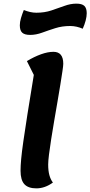

<svg xmlns="http://www.w3.org/2000/svg" viewBox="-20 -1011 497 1056"><path d="M180 25Q135 25 114 2Q93 -21 93 -72Q93 -99 96.5 -137Q100 -175 108.5 -234.5Q117 -294 131 -383Q145 -472 166 -599L128 -675Q168 -699 205.5 -712.5Q243 -726 274 -726Q328 -726 328 -660Q328 -650 323.5 -620Q319 -590 312 -546Q305 -502 296 -450.5Q287 -399 278 -346Q269 -293 261.5 -245.5Q254 -198 249.5 -161.5Q245 -125 245 -106Q245 -72 251.5 -48Q258 -24 271 -7Q227 25 180 25ZM146 -819Q116 -819 102.5 -831Q89 -843 89 -872Q89 -890 95.5 -912Q102 -934 111 -956Q128 -949 145.5 -945Q163 -941 180 -941Q225 -941 262.5 -953.5Q300 -966 334 -978.5Q368 -991 400 -991Q431 -991 444 -978.5Q457 -966 457 -938Q457 -920 451 -897.5Q445 -875 435 -853Q419 -860 401.5 -864Q384 -868 366 -868Q322 -868 284 -856Q246 -844 212 -831.5Q178 -819 146 -819Z"/></svg>

Font: Lemonada Medium
Style: Regular
Weight: 500
Designer: Mohamed Gaber (Arabic), Eduardo Tunni (Latin)
Foundry: Kief Type Foundry
Version: Version 4.004; ttfautohint (v1.8.2)